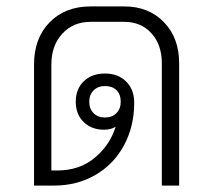

<svg xmlns="http://www.w3.org/2000/svg" viewBox="-20 -578 664 598"><path d="M538 -381V0H484V-381Q484 -439 451.5 -474.5Q419 -510 367 -510H262Q208 -510 174 -473Q140 -436 140 -377V-47H158Q228 -47 275.5 -87Q323 -127 340 -183Q325 -174 304 -174Q265 -174 240.5 -198Q216 -222 216 -261Q216 -301 241 -325Q266 -349 307 -349Q348 -349 373 -324Q398 -299 398 -258Q398 -184 366 -125Q334 -66 277 -33Q220 0 148 0H86V-377Q86 -459 134.5 -508.5Q183 -558 262 -558H367Q443 -558 490.5 -509Q538 -460 538 -381ZM307 -212Q329 -212 342.5 -225.5Q356 -239 356 -261Q356 -284 343 -297Q330 -310 307 -310Q285 -310 271.5 -296.5Q258 -283 258 -261Q258 -239 271.5 -225.5Q285 -212 307 -212Z"/></svg>

Font: Bai Jamjuree Light
Style: Regular
Weight: 300
Designer: Katatrad Aksorn Co.,Ltd.
Foundry: Cadson Demak Co.,Ltd.
Version: Version 1.000; ttfautohint (v1.6)